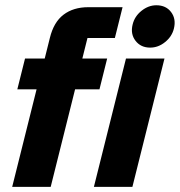

<svg xmlns="http://www.w3.org/2000/svg" viewBox="-20 -728 700 748"><path d="M27.5 0 122.5 -380H47.5L77.5 -500H154.2L174.2 -580Q189.2 -641.7 227.5 -670.8Q265.8 -700 324.2 -700H457.5L427.5 -580H320.8L300.8 -500H397.5L367.5 -380H272.5L177.5 0ZM345.8 0 470.8 -500H620.8L495.8 0ZM565 -542.5Q528.3 -542.5 507.9 -569.2Q487.5 -595.8 496.7 -632.5Q504.2 -664.2 531.2 -685.8Q558.3 -707.5 589.2 -707.5Q626.7 -707.5 646.7 -680.8Q666.7 -654.2 657.5 -616.7Q650 -585.8 623.3 -564.2Q596.7 -542.5 565 -542.5Z"/></svg>

Font: Funnel Sans ExtraBold
Style: Italic
Weight: 800
Italic angle: -14.036°
Version: Version 1.000; Beta; Release 5; Build 24; ttfautohint (v1.8.